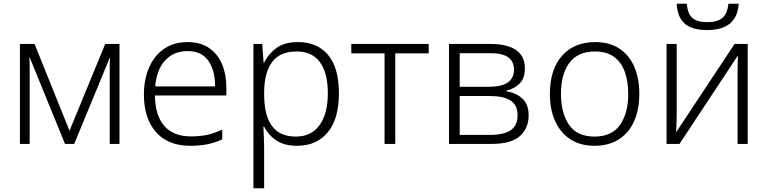

<svg xmlns="http://www.w3.org/2000/svg" viewBox="-20 -766 4088 1022"><path d="M616 -532V0H564V-376Q564 -379 564 -382V-383Q564 -384 564 -384V-386Q564 -386 564 -387V-388Q564 -389 564 -389V-391Q564 -391 564 -392V-393Q564 -394 564 -395V-416Q564 -436 566 -458H564L375 0H326L139 -458H136Q138 -436 138 -416V-409Q138 -408 138 -408V-404Q138 -402 138 -400V-399Q138 -398 138 -397V0H86V-532H164L350 -70L540 -532Z M979 -542Q1047 -542 1093 -510.5Q1139 -479 1162 -424Q1185 -369 1185 -298V-258H805Q805 -153 854 -96.5Q903 -40 995 -40Q1045 -40 1082 -48Q1119 -56 1163 -76V-24Q1123 -6 1084 2Q1045 10 993 10Q874 10 810 -63Q746 -136 746 -262Q746 -343 773.5 -406.5Q801 -470 853 -506Q905 -542 979 -542ZM978 -494Q905 -494 859.5 -445Q814 -396 806 -306H1125Q1125 -390 1089.5 -442Q1054 -494 978 -494Z M1567 -542Q1669 -542 1726.5 -473.5Q1784 -405 1784 -269Q1784 -133 1724.5 -61.5Q1665 10 1562 10Q1491 10 1448.5 -20Q1406 -50 1386 -92H1382Q1383 -66 1384.5 -37Q1386 -8 1386 18V236H1329V-532H1376L1383 -432H1386Q1406 -476 1449.5 -509Q1493 -542 1567 -542ZM1559 -492Q1471 -492 1429 -436.5Q1387 -381 1386 -276V-266Q1386 -152 1427.5 -95.5Q1469 -39 1555 -39Q1637 -39 1681 -100Q1725 -161 1725 -270Q1725 -377 1683.5 -434.5Q1642 -492 1559 -492Z M2262 -482H2084V0H2027V-482H1850V-532H2262Z M2774 -402Q2774 -351 2747 -322.5Q2720 -294 2676 -284V-280Q2728 -272 2761 -241Q2794 -210 2794 -152Q2794 -83 2747 -41.5Q2700 0 2598 0H2370V-532H2592Q2680 -532 2727 -499.5Q2774 -467 2774 -402ZM2716 -396Q2716 -437 2686.5 -460Q2657 -483 2588 -483H2427V-304H2580Q2650 -304 2683 -327Q2716 -350 2716 -396ZM2735 -152Q2735 -207 2697.5 -231Q2660 -255 2586 -255H2427V-48H2588Q2662 -48 2698.5 -73Q2735 -98 2735 -152Z M3383 -266Q3383 -183 3355.5 -121Q3328 -59 3274.5 -24.5Q3221 10 3144 10Q3070 10 3017 -24Q2964 -58 2935.5 -120Q2907 -182 2907 -266Q2907 -396 2971.5 -469Q3036 -542 3148 -542Q3224 -542 3276.5 -507.5Q3329 -473 3356 -411Q3383 -349 3383 -266ZM2966 -266Q2966 -164 3009 -101.5Q3052 -39 3144 -39Q3237 -39 3280.5 -101.5Q3324 -164 3324 -266Q3324 -332 3306 -383Q3288 -434 3249 -463Q3210 -492 3147 -492Q3056 -492 3011 -432Q2966 -372 2966 -266Z M3582 -532V-161Q3582 -139 3581 -111.5Q3580 -84 3579 -62L3890 -532H3960V0H3906V-371Q3906 -393 3906.5 -422Q3907 -451 3908 -471L3597 0H3528V-532ZM3912 -746Q3903 -606 3744 -606Q3664 -606 3625 -640Q3586 -674 3582 -746H3636Q3640 -692 3666 -670Q3692 -648 3746 -648Q3797 -648 3824.5 -670Q3852 -692 3857 -746Z"/></svg>

Font: BC Sans Light
Style: Regular
Weight: 300
Designer: Monotype Design Team
Foundry: Monotype Imaging Inc.
Version: Version 2.000;GOOG;noto-source:20170915:90ef993387c0